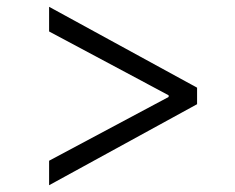

<svg xmlns="http://www.w3.org/2000/svg" viewBox="-20 -568 693 567"><path d="M562 -260.3 125 -21V-93.3L478 -281.7V-286.6L125 -475.1V-547.9L562 -309.1Z"/></svg>

Font: Inter Light
Style: Regular
Weight: 300
Designer: Rasmus Andersson
Foundry: rsms
Version: Version 4.000;git-a52131595